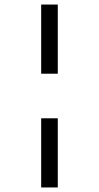

<svg xmlns="http://www.w3.org/2000/svg" viewBox="-20 -772 435 844"><path d="M234 -752V-448H161V-752ZM234 -252V52H161V-252Z"/></svg>

Font: Pathway Extreme 72pt SemiBold
Style: Regular
Weight: 600
Designer: Eduardo Rodriguez Tunni
Foundry: Eduardo Rodriguez Tunni
Version: Version 1.001;gftools[0.9.26]